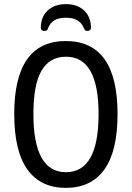

<svg xmlns="http://www.w3.org/2000/svg" viewBox="-20 -905 639 931"><path d="M49 -352Q49 -706 299 -706Q550 -706 550 -352Q550 -172 486 -83Q422 6 299 6Q177 6 113 -83Q49 -172 49 -352ZM458 -352Q458 -630 300 -630Q221 -630 181.5 -562.5Q142 -495 142 -352Q142 -70 300 -70Q458 -70 458 -352ZM421 -770Q421 -755 403 -755Q396 -755 393 -758Q390 -761 388.5 -765Q387 -769 386 -771Q375 -795 354.5 -807Q334 -819 300 -819Q266 -819 245.5 -807.5Q225 -796 214 -771Q214 -770 212 -765Q210 -760 206 -757.5Q202 -755 196 -755Q178 -755 178 -770Q178 -823 211 -854Q244 -885 300 -885Q355 -885 388 -854Q421 -823 421 -770Z"/></svg>

Font: Asap Condensed
Style: Regular
Weight: 400
Designer: Pablo Cosgaya
Foundry: Omnibus-Type
Version: Version 1.010; ttfautohint (v1.8)